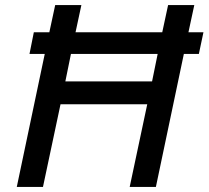

<svg xmlns="http://www.w3.org/2000/svg" viewBox="-20 -735 820 755"><path d="M46 0 156 -523H96L113 -608H174L197 -715H300L277 -608H618L641 -715H744L721 -608H780L762 -523H703L593 0H490L559 -325H218L149 0ZM237 -415H578L600 -523H259Z"/></svg>

Font: Wix Madefor Text Medium
Style: Italic
Weight: 500
Italic angle: -12°
Designer: Dalton Maag Ltd
Foundry: Dalton Maag Ltd
Version: Version 3.100